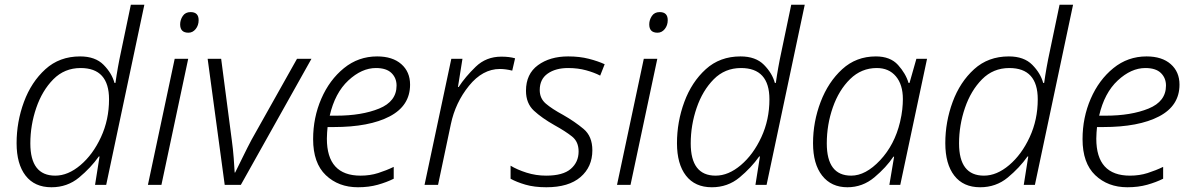

<svg xmlns="http://www.w3.org/2000/svg" viewBox="-20 -780 5027 810"><path d="M197 10Q264 10 313.5 -31Q363 -72 397 -120H400L381 0H428L589 -760H532L491 -564Q476 -495 467 -430H463Q452 -471 417 -506.5Q382 -542 318 -542Q231 -542 171.5 -488Q112 -434 81 -350Q50 -266 50 -176Q50 -88 88 -39Q126 10 197 10ZM213 -39Q108 -39 108 -175Q108 -252 133 -325Q158 -398 205 -445.5Q252 -493 320 -493Q440 -493 440 -361Q440 -275 406 -201.5Q372 -128 319.5 -83.5Q267 -39 213 -39Z M775 -642Q793 -642 805.5 -657.5Q818 -673 818 -695Q818 -729 784 -729Q762 -729 751 -712.5Q740 -696 740 -677Q740 -642 775 -642ZM604 0H661L774 -532H717Z M928 0H996L1294 -532H1233L1041 -190Q1024 -158 1005.5 -120Q987 -82 972 -52H970Q969 -74 966 -113Q963 -152 958 -188L913 -532H856Z M1490 10Q1536 10 1573.5 -0.5Q1611 -11 1641 -26V-76Q1610 -61 1575.5 -50Q1541 -39 1501 -39Q1359 -39 1359 -195Q1359 -208 1360 -221Q1361 -234 1362 -244H1388Q1538 -244 1624 -289Q1710 -334 1710 -423Q1710 -477 1673 -509.5Q1636 -542 1571 -542Q1492 -542 1431 -492.5Q1370 -443 1335.5 -363.5Q1301 -284 1301 -193Q1301 -92 1354.5 -41Q1408 10 1490 10ZM1371 -292Q1393 -388 1449.5 -440.5Q1506 -493 1566 -493Q1610 -493 1631.5 -472Q1653 -451 1653 -419Q1653 -352 1579.5 -322Q1506 -292 1398 -292Z M1771 0H1828L1882 -256Q1901 -347 1958.5 -418Q2016 -489 2089 -489Q2113 -489 2141 -482L2153 -534Q2129 -541 2095 -541Q2031 -541 1987 -498.5Q1943 -456 1915 -413H1912L1931 -532H1884Z M2285 10Q2379 10 2429 -33Q2479 -76 2479 -146Q2479 -205 2442 -236Q2405 -267 2356 -295Q2308 -321 2282.5 -343Q2257 -365 2257 -400Q2257 -446 2290.5 -469.5Q2324 -493 2377 -493Q2418 -493 2452.5 -483.5Q2487 -474 2512 -461L2531 -509Q2503 -522 2464 -532Q2425 -542 2377 -542Q2300 -542 2249.5 -505Q2199 -468 2199 -397Q2199 -344 2232.5 -313Q2266 -282 2319 -252Q2366 -226 2393.5 -204Q2421 -182 2421 -141Q2421 -96 2388 -67.5Q2355 -39 2284 -39Q2241 -39 2201.5 -51.5Q2162 -64 2134 -81V-26Q2159 -12 2196.5 -1Q2234 10 2285 10Z M2754 -642Q2772 -642 2784.5 -657.5Q2797 -673 2797 -695Q2797 -729 2763 -729Q2741 -729 2730 -712.5Q2719 -696 2719 -677Q2719 -642 2754 -642ZM2583 0H2640L2753 -532H2696Z M2983 10Q3050 10 3099.5 -31Q3149 -72 3183 -120H3186L3167 0H3214L3375 -760H3318L3277 -564Q3262 -495 3253 -430H3249Q3238 -471 3203 -506.5Q3168 -542 3104 -542Q3017 -542 2957.5 -488Q2898 -434 2867 -350Q2836 -266 2836 -176Q2836 -88 2874 -39Q2912 10 2983 10ZM2999 -39Q2894 -39 2894 -175Q2894 -252 2919 -325Q2944 -398 2991 -445.5Q3038 -493 3106 -493Q3226 -493 3226 -361Q3226 -275 3192 -201.5Q3158 -128 3105.5 -83.5Q3053 -39 2999 -39Z M3555 10Q3619 10 3669 -32Q3719 -74 3749 -119H3752L3732 0H3778L3891 -532H3846L3817 -430H3813Q3801 -470 3768.5 -506Q3736 -542 3675 -542Q3592 -542 3533 -488Q3474 -434 3442 -350Q3410 -266 3410 -176Q3410 -88 3448.5 -39Q3487 10 3555 10ZM3571 -39Q3468 -39 3468 -175Q3468 -254 3493.5 -327Q3519 -400 3566.5 -446.5Q3614 -493 3679 -493Q3730 -493 3759.5 -458Q3789 -423 3789 -362Q3789 -342 3786.5 -318.5Q3784 -295 3777 -265Q3754 -169 3693 -104Q3632 -39 3571 -39Z M4115 10Q4182 10 4231.5 -31Q4281 -72 4315 -120H4318L4299 0H4346L4507 -760H4450L4409 -564Q4394 -495 4385 -430H4381Q4370 -471 4335 -506.5Q4300 -542 4236 -542Q4149 -542 4089.5 -488Q4030 -434 3999 -350Q3968 -266 3968 -176Q3968 -88 4006 -39Q4044 10 4115 10ZM4131 -39Q4026 -39 4026 -175Q4026 -252 4051 -325Q4076 -398 4123 -445.5Q4170 -493 4238 -493Q4358 -493 4358 -361Q4358 -275 4324 -201.5Q4290 -128 4237.5 -83.5Q4185 -39 4131 -39Z M4736 10Q4782 10 4819.5 -0.5Q4857 -11 4887 -26V-76Q4856 -61 4821.5 -50Q4787 -39 4747 -39Q4605 -39 4605 -195Q4605 -208 4606 -221Q4607 -234 4608 -244H4634Q4784 -244 4870 -289Q4956 -334 4956 -423Q4956 -477 4919 -509.5Q4882 -542 4817 -542Q4738 -542 4677 -492.5Q4616 -443 4581.5 -363.5Q4547 -284 4547 -193Q4547 -92 4600.5 -41Q4654 10 4736 10ZM4617 -292Q4639 -388 4695.5 -440.5Q4752 -493 4812 -493Q4856 -493 4877.5 -472Q4899 -451 4899 -419Q4899 -352 4825.5 -322Q4752 -292 4644 -292Z"/></svg>

Font: Noto Sans UI Light
Style: Italic
Weight: 300
Italic angle: -12°
Designer: Monotype Design Team
Foundry: Monotype Imaging Inc.
Version: Version 1.901